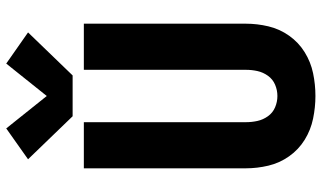

<svg xmlns="http://www.w3.org/2000/svg" viewBox="-228 -796 1032 616"><g transform="rotate(-90 288.0 -488.0)"><path d="M288 8Q325 8 361 0.5Q397 -7 428.5 -26.5Q460 -46 481.5 -76.5Q503 -107 511.5 -143Q520 -179 520 -215V-735H372V-215Q372 -196 368 -178Q364 -160 353 -144.5Q342 -129 324.5 -121.5Q307 -114 288 -114Q269 -114 251.5 -121.5Q234 -129 223 -144.5Q212 -160 208 -178Q204 -196 204 -215V-735H56V-215Q56 -179 64.5 -143Q73 -107 94.5 -76.5Q116 -46 147.5 -26.5Q179 -7 215.5 0.5Q252 8 288 8ZM223 -771H354L492 -914L392 -984L288 -854L184 -984L85 -914Z"/></g></svg>

Font: Iosevka Sparkle Heavy
Style: Regular
Weight: 900
Designer: Belleve Invis
Foundry: Belleve Invis
Version: Version 4.5.0; ttfautohint (v1.8.3)